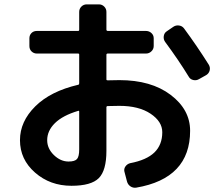

<svg xmlns="http://www.w3.org/2000/svg" viewBox="-20 -827 1040 896"><path d="M344.7 -309.6Q272.5 -288.1 236.3 -252.4Q200.2 -216.8 200.2 -172.9Q200.2 -133.8 231.4 -103.5Q262.7 -73.2 299.8 -73.2Q329.1 -73.2 339.4 -85Q349.6 -96.7 349.6 -129.9V-305.7Q349.6 -311.5 344.7 -309.6ZM313.5 40Q213.9 40 143.6 -21.5Q73.2 -83 73.2 -172.9Q73.2 -259.8 144.5 -330.6Q215.8 -401.4 345.7 -431.6Q349.6 -432.6 349.6 -438.5V-572.3Q349.6 -577.1 344.7 -577.1H152.3Q137.7 -577.1 127.4 -586.9Q117.2 -596.7 117.2 -612.3V-648.4Q117.2 -663.1 127 -672.9Q136.7 -682.6 152.3 -682.6H344.7Q349.6 -682.6 349.6 -688.5V-771.5Q349.6 -786.1 359.9 -796.4Q370.1 -806.6 384.8 -806.6H441.4Q456.1 -806.6 466.3 -796.4Q476.6 -786.1 476.6 -771.5V-688.5Q476.6 -683.6 482.4 -682.6H661.1Q675.8 -682.6 686.5 -672.9Q697.3 -663.1 697.3 -648.4V-612.3Q697.3 -597.7 686.5 -587.4Q675.8 -577.1 661.1 -577.1H482.4Q477.5 -577.1 476.6 -572.3V-456.1Q476.6 -452.1 482.4 -452.1Q500 -453.1 537.1 -453.1Q685.5 -453.1 776.4 -384.3Q867.2 -315.4 867.2 -216.8Q867.2 5.9 615.2 48.8Q600.6 50.8 588.4 42.5Q576.2 34.2 572.3 18.6L560.5 -26.4Q557.6 -39.1 565.4 -50.3Q573.2 -61.5 586.9 -65.4Q664.1 -80.1 700.7 -115.7Q737.3 -151.4 737.3 -210Q737.3 -259.8 682.6 -296.4Q627.9 -333 537.1 -333Q499 -333 482.4 -332Q477.5 -332 476.6 -327.1V-123Q476.6 -31.2 440.9 4.4Q405.3 40 313.5 40ZM789.1 -702.1Q800.8 -710 815.4 -708Q830.1 -706.1 838.9 -694.3Q899.4 -612.3 954.1 -525.4Q961.9 -512.7 958.5 -498.5Q955.1 -484.4 942.4 -476.6L909.2 -458Q896.5 -450.2 881.8 -453.6Q867.2 -457 860.4 -469.7Q812.5 -547.9 751 -630.9Q742.2 -642.6 744.1 -657.7Q746.1 -672.9 757.8 -680.7Z"/></svg>

Font: Rounded-L Mgen+ 1m bold
Style: Bold
Weight: 700
Designer: [Source Han Sans]
Ryoko NISHIZUKA  (kana & ideographs); Paul D. Hunt (Latin, Greek & Cyrillic); Wenlong ZHANG  (bopomofo
Version: Version 1.059.20150602